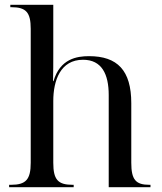

<svg xmlns="http://www.w3.org/2000/svg" viewBox="-20 -780 675 800"><path d="M18 0H287V-10H282C221 -10 202 -32 202 -102V-359C202 -445 232 -531 326 -531C404 -531 433 -471 433 -384V0H607V-10H602C545 -10 527 -32 527 -102V-350C527 -487 469 -546 351 -546C300 -546 230 -535 203 -442H201C202 -481 202 -519 202 -558V-760H23V-750H28C89 -750 108 -728 108 -660V-102C108 -32 88 -10 26 -10H18Z"/></svg>

Font: Noto Serif Display
Style: Regular
Weight: 400
Designer: Monotype Design Team
Foundry: Monotype Imaging Inc.
Version: Version 2.009